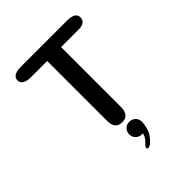

<svg xmlns="http://www.w3.org/2000/svg" viewBox="-232 -744 1083 1083"><g transform="rotate(-45 309.5 -203.0)"><path d="M494.5 -619Q561 -619 561 -578.5Q561 -558.5 546.8 -547.8Q532.5 -537 504.5 -537H365V-59.5Q365 7 309 7Q254 7 254 -59.5V-537H125Q92.5 -537 75.2 -547.8Q58 -558.5 58 -578.5Q58 -598 75.2 -608.5Q92.5 -619 125 -619ZM339 32.5Q359.5 32.5 374.8 46.5Q390 60.5 390 83.5Q390 104 380.2 137Q370.5 170 339.5 198Q331 206 323.8 209.8Q316.5 213.5 311 213.5Q306.5 213.5 304 210.5Q301.5 207.5 301.5 205Q301.5 200.5 307 193.5Q312.5 186.5 322 177.5Q332 168.5 338.5 157Q345 145.5 347.5 133.5Q346 133.5 343.5 133.5Q341 133.5 339 133.5Q317.5 133.5 303 119Q288.5 104.5 288.5 83Q288.5 62 303 47.2Q317.5 32.5 339 32.5Z"/></g></svg>

Font: Sono Monospace Medium
Style: Regular
Weight: 500
Designer: Tyler Finck
Foundry: Tyler Finck
Version: Version 2.112